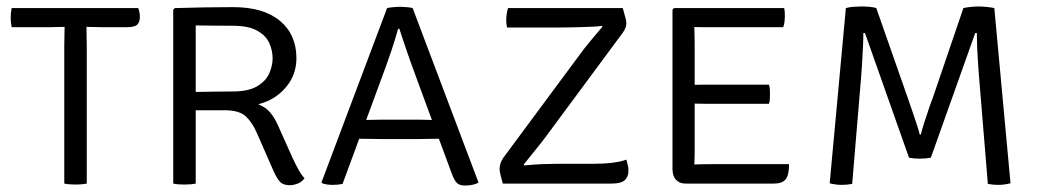

<svg xmlns="http://www.w3.org/2000/svg" viewBox="-20 -567 3222 593"><path d="M178.5 -425Q178.5 -440.5 179 -454Q179.5 -467.5 179.5 -484Q170.5 -484 154.5 -483.5Q138.5 -483 129.5 -483H16Q13 -497.5 13 -512.5Q13 -527 16 -542H407Q412 -528.5 412 -514.5Q412 -499 404 -491Q396 -483 371.5 -483H297Q288.5 -483 271.8 -483.5Q255 -484 247 -484Q247 -467.5 247.5 -454Q248 -440.5 248 -425V0Q233 3 213.5 3Q193 3 178.5 0Z M895.5 -387Q895.5 -335.5 862.5 -296.8Q829.5 -258 777.5 -245Q801.5 -235.5 815 -219Q828.5 -202.5 838.5 -180L883.5 -79.5Q892.5 -60 901.8 -43.2Q911 -26.5 920.5 -16.5Q913 -5.5 900 -0.2Q887 5 874.5 5Q854 5 844 -6.5Q834 -18 825 -38.5L773 -157Q759.5 -188.5 739.2 -207.5Q719 -226.5 673.5 -226.5H584.5V0Q569.5 3 549 3Q528 3 515 0V-537L520 -542Q567.5 -543.5 611 -544.2Q654.5 -545 700 -545Q794 -545 844.8 -502.5Q895.5 -460 895.5 -387ZM584.5 -488.5V-283Q615.5 -283.5 645.2 -284Q675 -284.5 698.5 -284.5Q747.5 -284.5 774.5 -300.8Q801.5 -317 811.8 -340.8Q822 -364.5 822 -387Q822 -410.5 811.8 -433.8Q801.5 -457 774.5 -472.2Q747.5 -487.5 698.5 -487.5Q676.5 -487.5 643 -487.8Q609.5 -488 584.5 -488.5Z M1157 -137.5Q1154 -137.5 1140.8 -137.8Q1127.5 -138 1112.2 -138.2Q1097 -138.5 1089.5 -138.5L1038 1Q1024.5 4 1007.5 4Q988.5 4 975 -1L973 -4L1175.5 -542Q1180.5 -543.5 1194 -544.8Q1207.5 -546 1216.5 -546Q1224.5 -546 1237.5 -544.8Q1250.5 -543.5 1254.5 -542L1458 -3Q1441.5 6 1416.5 6Q1399.5 6 1391.5 -1.5Q1383.5 -9 1375.5 -30.5L1335.5 -138.5Q1329 -138.5 1315 -138.2Q1301 -138 1288.5 -137.8Q1276 -137.5 1273.5 -137.5ZM1173 -365 1111 -196.5Q1121.5 -197 1142 -197.2Q1162.5 -197.5 1166.5 -197.5H1265Q1268.5 -197.5 1286.2 -197.2Q1304 -197 1314 -196.5L1263.5 -333.5Q1256.5 -352 1247.2 -378.2Q1238 -404.5 1229 -431Q1220 -457.5 1213.5 -478H1209.5Q1201.5 -448.5 1190.5 -415.5Q1179.5 -382.5 1173 -365Z M1770 -397.5Q1784 -417 1802.2 -438.8Q1820.5 -460.5 1841 -485L1838 -487Q1829.5 -485.5 1809.8 -484.5Q1790 -483.5 1767 -483Q1744 -482.5 1724.5 -482.2Q1705 -482 1697 -482H1546Q1543.5 -493.5 1543.5 -505.5Q1543.5 -522.5 1549 -542H1903.5Q1910 -519 1912.2 -510Q1914.5 -501 1914.5 -495.5Q1914.5 -481.5 1903.5 -466L1668.5 -148.5Q1653.5 -128 1634.2 -104.5Q1615 -81 1597.5 -59L1599.5 -56Q1629 -59 1653 -60Q1677 -61 1694 -61H1806Q1881 -61 1914.5 -74Q1917 -65 1919 -57Q1921 -49 1921 -39.5Q1921 -21 1909.5 -10.5Q1898 0 1869 0H1533Q1526.5 -23 1524.8 -31.5Q1523 -40 1523 -45.5Q1523 -52.5 1525.5 -61.2Q1528 -70 1534 -79Z M2417 -60Q2417 -25.5 2406.2 -12.8Q2395.5 0 2370.5 0H2097Q2078.5 0 2067.8 -11.8Q2057 -23.5 2057 -44.5V-537L2062 -542H2402Q2403.5 -534.5 2403.8 -527.5Q2404 -520.5 2404 -514.5Q2404 -508.5 2403 -499.8Q2402 -491 2399 -483H2178.5Q2167.5 -483 2153.2 -483Q2139 -483 2124.5 -483.5Q2124.5 -474 2125 -461Q2125.5 -448 2125.5 -433V-305Q2140 -305.5 2154 -305.5Q2168 -305.5 2178.5 -305.5H2355Q2357.5 -298 2357.8 -289.5Q2358 -281 2358 -276Q2358 -270 2357.8 -262Q2357.5 -254 2355 -246.5H2178.5Q2168 -246.5 2154 -246.5Q2140 -246.5 2125.5 -247V-92.5Q2125.5 -83.5 2125 -73Q2124.5 -62.5 2124.5 -59Q2145.5 -60 2179 -60Z M2592.5 -542Q2602 -545 2615.8 -546Q2629.5 -547 2640.5 -547Q2651.5 -547 2664.8 -546Q2678 -545 2686.5 -542L2783.5 -265Q2788 -252.5 2796.2 -228.2Q2804.5 -204 2811.8 -181.8Q2819 -159.5 2820.5 -152H2824.5Q2825.5 -159.5 2832.5 -181.8Q2839.5 -204 2847.8 -228.2Q2856 -252.5 2861 -265L2955.5 -542Q2963 -544 2977.2 -545.5Q2991.5 -547 3003 -547Q3013 -547 3028.2 -545.5Q3043.5 -544 3051 -542L3101 -1Q3082.5 4 3062.5 4Q3047.5 4 3031 1L3004 -327.5Q3002.5 -344.5 3000.8 -369.8Q2999 -395 2998 -420.5Q2997 -446 2997 -465H2992L2855 -80Q2840 -77 2820.5 -77Q2802 -77 2787.5 -80L2651.5 -465H2646.5Q2646.5 -446 2645.2 -420.5Q2644 -395 2642.5 -369.8Q2641 -344.5 2639.5 -327.5L2612 1Q2596 4 2578.5 4Q2570 4 2559.5 2.5Q2549 1 2542.5 -1Z"/></svg>

Font: Signika Negative SC Light
Style: Regular
Weight: 300
Designer: Anna Giedryś
Foundry: Anna Giedryś
Version: Version 2.000; ttfautohint (v1.8.3) -l 8 -r 50 -G 200 -x 9 -